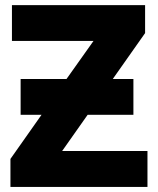

<svg xmlns="http://www.w3.org/2000/svg" viewBox="-20 -734 619 754"><path d="M61 -283.2H143.1L21 -109.9V0H559.1V-141.1H224.1L324.2 -283.2H503.9V-423.8H422.9L549.8 -604V-713.9H26.9V-573.2H347.2L241.2 -423.8H61Z"/></svg>

Font: Noto Reveo Sans
Style: Regular
Weight: 800
Designer: Monotype Design Team
Foundry: Monotype Imaging Inc.
Version: Version 2.007